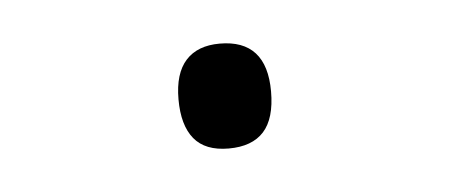

<svg xmlns="http://www.w3.org/2000/svg" viewBox="-25 -348 363 155"><g transform="rotate(-5 156.5 -270.5)"><path d="M156 -228Q137 -228 128 -239Q119 -250 119 -271Q119 -292 128.5 -302.5Q138 -313 156 -313Q175 -313 184.5 -302.5Q194 -292 194 -271Q194 -249 184.5 -238.5Q175 -228 156 -228Z"/></g></svg>

Font: Playwrite NG Modern Thin
Style: Regular
Weight: 250
Designer: Veronika Burian, José Scaglione
Foundry: TypeTogether
Version: Version 1.002